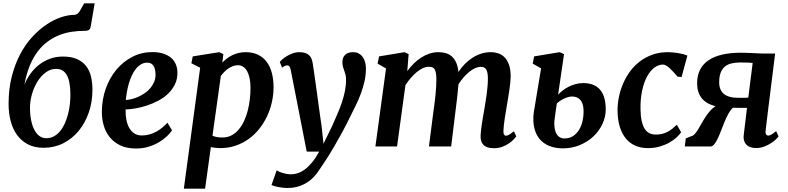

<svg xmlns="http://www.w3.org/2000/svg" viewBox="-20 -882 4743 1156"><path d="M242.7 7.8Q188 7.8 148.2 -12.9Q108.4 -33.7 82.5 -69.6Q56.6 -105.5 44.2 -153.6Q31.7 -201.7 31.7 -255.9Q31.7 -346.7 51 -421.9Q70.3 -497.1 102.1 -556.6Q133.8 -616.2 175 -660.6Q216.3 -705.1 260.3 -734.4Q304.2 -763.7 347.4 -778.1Q390.6 -792.5 427.2 -792.5Q436.5 -792.5 445.1 -798.3Q453.6 -804.2 459.5 -814L486.8 -861.8H549.8L527.8 -731.9Q526.4 -721.7 524.2 -714.6Q522 -707.5 517.6 -703.6Q513.2 -699.7 506.1 -698Q499 -696.3 487.3 -696.3Q448.7 -696.3 410.4 -690.4Q372.1 -684.6 335.9 -670.2Q299.8 -655.8 267.1 -631.8Q234.4 -607.9 207 -572Q179.7 -536.1 159.2 -486.6Q138.7 -437 127 -372.1Q140.6 -406.2 162.6 -437Q184.6 -467.8 213.9 -491Q243.2 -514.2 279.5 -527.8Q315.9 -541.5 358.4 -541.5Q409.2 -541.5 443.4 -526.4Q477.5 -511.2 498.3 -484.6Q519 -458 527.8 -421.4Q536.6 -384.8 536.6 -341.8Q536.6 -269 514.9 -205.6Q493.2 -142.1 454.1 -94.5Q415 -46.9 361.1 -19.5Q307.1 7.8 242.7 7.8ZM258.3 -49.8Q284.2 -49.8 305.2 -61.5Q326.2 -73.2 342.5 -93.3Q358.9 -113.3 370.6 -139.6Q382.3 -166 389.9 -195.8Q397.5 -225.6 400.9 -256.8Q404.3 -288.1 403.8 -317.4Q403.3 -357.4 397.5 -386Q391.6 -414.6 380.6 -432.6Q369.6 -450.7 353.8 -459Q337.9 -467.3 317.9 -467.3Q283.7 -467.3 254.4 -445.3Q225.1 -423.3 204.1 -388.7Q183.1 -354 171.4 -311.3Q159.7 -268.6 160.6 -227.1Q161.1 -186 168.5 -153.1Q175.8 -120.1 188.5 -97.2Q201.2 -74.2 219 -62Q236.8 -49.8 258.3 -49.8Z M593.3 -210Q593.8 -284.2 617.2 -349.4Q640.6 -414.6 681.6 -463.4Q722.7 -512.2 777.8 -540.3Q833 -568.4 897.5 -568.4Q936 -568.4 964.4 -558.8Q992.7 -549.3 1011.2 -533Q1029.8 -516.6 1038.8 -494.1Q1047.9 -471.7 1048.3 -445.8Q1048.8 -406.7 1033.7 -375.2Q1018.6 -343.8 993.2 -319.1Q967.8 -294.4 934.6 -276.6Q901.4 -258.8 866.7 -247.3Q832 -235.8 797.9 -229.7Q763.7 -223.6 736.3 -223.1Q735.4 -191.4 740.5 -163.1Q745.6 -134.8 757.3 -113.3Q769 -91.8 788.1 -79.1Q807.1 -66.4 833.5 -66.4Q857.9 -66.4 879.6 -72.5Q901.4 -78.6 920.7 -89.1Q939.9 -99.6 956.8 -113.5Q973.6 -127.4 988.3 -143.1L1015.6 -97.2Q1005.4 -81.5 986.1 -62.7Q966.8 -43.9 939.2 -27.1Q911.6 -10.3 876.2 1Q840.8 12.2 798.8 12.2Q743.2 12.2 703.9 -6.8Q664.6 -25.9 639.9 -57.1Q615.2 -88.4 604 -128.2Q592.8 -168 593.3 -210ZM737.3 -279.8Q753.9 -280.8 773.9 -285.6Q793.9 -290.5 814 -299.8Q834 -309.1 852.8 -322Q871.6 -335 885.7 -352.1Q899.9 -369.1 908.4 -389.6Q917 -410.2 916.5 -434.6Q915.5 -470.7 902.8 -487.8Q890.1 -504.9 867.2 -504.9Q845.7 -504.9 828.1 -494.1Q810.5 -483.4 796.9 -465.8Q783.2 -448.2 772.7 -425Q762.2 -401.9 755.1 -376.7Q748 -351.6 743.7 -326.4Q739.3 -301.3 737.3 -279.8Z M1214.8 253.9H1086.9L1185.1 -474.1L1132.3 -501L1140.6 -542.5L1300.3 -567.9L1324.7 -556.2L1318.8 -505.4Q1330.6 -517.6 1345 -528.8Q1359.4 -540 1377 -548.8Q1394.5 -557.6 1414.8 -562.7Q1435.1 -567.9 1458.5 -567.9Q1501 -567.9 1532.5 -553Q1564 -538.1 1585 -510.5Q1606 -482.9 1616.5 -443.8Q1627 -404.8 1627 -356.4Q1627 -311.5 1616.9 -266.6Q1606.9 -221.7 1587.6 -181.2Q1568.4 -140.6 1540.5 -105.7Q1512.7 -70.8 1477.1 -45.2Q1441.4 -19.5 1398.2 -4.9Q1355 9.8 1305.7 9.8Q1291.5 9.8 1277.6 8.1Q1263.7 6.3 1249.5 3.9ZM1259.3 -64.9Q1272 -59.1 1286.4 -56.6Q1300.8 -54.2 1319.3 -54.2Q1349.6 -54.2 1373.8 -66.9Q1397.9 -79.6 1416.7 -101.6Q1435.5 -123.5 1449.2 -152.8Q1462.9 -182.1 1471.4 -215.3Q1480 -248.5 1484.1 -283.9Q1488.3 -319.3 1488.3 -353Q1488.3 -382.8 1483.4 -408Q1478.5 -433.1 1469 -451.2Q1459.5 -469.2 1445.6 -479.2Q1431.6 -489.3 1413.1 -489.3Q1396.5 -489.3 1381.6 -483.6Q1366.7 -478 1353.8 -469Q1340.8 -460 1329.6 -448.2Q1318.4 -436.5 1309.6 -424.3Z M1646 143.1Q1650.9 147 1659.7 151.1Q1668.5 155.3 1679.9 158.9Q1691.4 162.6 1705.1 165Q1718.8 167.5 1733.4 167.5Q1752.9 167.5 1773.9 160.4Q1794.9 153.3 1816.4 137.2Q1837.9 121.1 1859.4 95Q1880.9 68.8 1901.9 30.8H1826.7L1730.5 -460.9Q1727.1 -476.1 1722.4 -482.2Q1717.8 -488.3 1710 -488.3Q1704.1 -488.3 1697 -486.1Q1689.9 -483.9 1678.7 -474.6L1664.6 -508.8Q1668 -513.7 1678.5 -523.4Q1689 -533.2 1704.8 -543Q1720.7 -552.7 1740.7 -560.3Q1760.7 -567.9 1782.7 -567.9Q1802.7 -567.9 1816.9 -563.2Q1831.1 -558.6 1840.6 -550Q1850.1 -541.5 1855.2 -529.1Q1860.4 -516.6 1862.8 -501Q1865.7 -482.9 1869.9 -453.4Q1874 -423.8 1879.2 -388.4Q1884.3 -353 1889.4 -314.7Q1894.5 -276.4 1899.4 -241.2Q1904.3 -206.1 1908.4 -176.5Q1912.6 -147 1915.5 -128.9L1927.7 -16.6L1978.5 -120.6Q1994.6 -157.2 2010 -192.4Q2025.4 -227.5 2037.4 -262.5Q2049.3 -297.4 2056.4 -332Q2063.5 -366.7 2063.5 -402.8Q2063.5 -420.9 2060.1 -433.3Q2056.6 -445.8 2052.5 -456.8Q2048.3 -467.8 2044.9 -479.5Q2041.5 -491.2 2041.5 -507.8Q2041.5 -535.6 2058.1 -551.8Q2074.7 -567.9 2105.5 -567.9Q2125 -567.9 2139.6 -560.1Q2154.3 -552.2 2163.8 -539.1Q2173.3 -525.9 2178.2 -508.3Q2183.1 -490.7 2183.1 -470.7Q2183.1 -430.2 2174.8 -393.1Q2166.5 -356 2153.3 -320.1Q2140.1 -284.2 2123 -249.3Q2106 -214.4 2088.4 -179.2Q2064.9 -130.9 2039.3 -83.7Q2013.7 -36.6 1989.3 4.9Q1964.8 46.4 1942.9 80.1Q1920.9 113.8 1905.8 135.7Q1868.7 194.8 1819.3 222.4Q1770 250 1709 250Q1697.3 250 1683.1 248.3Q1668.9 246.6 1655.8 244.1Q1642.6 241.7 1631.6 238.3Q1620.6 234.9 1614.7 231.9L1646 143.1Z M2304.2 -469.7 2253.4 -499 2262.2 -542.5 2416 -567.9 2440.4 -556.2 2432.1 -453.6Q2449.2 -477.5 2470.2 -498.5Q2491.2 -519.5 2515.1 -534.9Q2539.1 -550.3 2565.2 -559.1Q2591.3 -567.9 2618.7 -567.9Q2643.6 -567.9 2664.6 -561.8Q2685.5 -555.7 2701.2 -541.5Q2716.8 -527.3 2726.8 -504.6Q2736.8 -481.9 2740.2 -448.7Q2757.3 -475.1 2778.8 -496.8Q2800.3 -518.6 2825 -534.4Q2849.6 -550.3 2877.2 -559.1Q2904.8 -567.9 2934.1 -567.9Q2960.4 -567.9 2982.4 -559.8Q3004.4 -551.8 3020.5 -534.2Q3036.6 -516.6 3045.7 -488.5Q3054.7 -460.4 3054.7 -420.4Q3054.7 -406.2 3052.5 -385.3Q3050.3 -364.3 3046.9 -340.6Q3043.5 -316.9 3039.3 -292.2Q3035.2 -267.6 3031.7 -246.6Q3028.8 -227.5 3025.4 -208Q3022 -188.5 3019 -168.9Q3016.1 -149.4 3013.9 -131.1Q3011.7 -112.8 3011.2 -96.7Q3010.3 -79.1 3014.6 -72Q3019 -64.9 3025.9 -64.9Q3034.2 -64.9 3044.2 -70.3Q3054.2 -75.7 3074.2 -91.8L3088.4 -60.5Q3084.5 -55.2 3073.7 -43.5Q3063 -31.7 3045.9 -19.8Q3028.8 -7.8 3005.9 1.2Q2982.9 10.3 2954.6 10.3Q2929.7 10.3 2913.8 4.4Q2897.9 -1.5 2888.9 -11.7Q2879.9 -22 2876.5 -35.4Q2873 -48.8 2873.5 -64.5Q2874 -78.1 2876 -95.9Q2877.9 -113.8 2880.9 -133.8Q2883.8 -153.8 2887.5 -175.3Q2891.1 -196.8 2895 -217.8Q2898.4 -237.8 2902.3 -262Q2906.2 -286.1 2909.7 -311.3Q2913.1 -336.4 2915.3 -361.3Q2917.5 -386.2 2917.5 -408.2Q2917.5 -431.2 2914.3 -445.1Q2911.1 -459 2905.3 -466.8Q2899.4 -474.6 2891.6 -477.1Q2883.8 -479.5 2874 -479.5Q2858.4 -479.5 2840.8 -471.7Q2823.2 -463.9 2805.7 -449.7Q2788.1 -435.5 2771.2 -416.3Q2754.4 -397 2740.2 -374Q2737.8 -342.8 2734.1 -309.3Q2730.5 -275.9 2726.6 -246.6L2696.3 0H2562.5L2590.3 -216.3Q2593.3 -236.8 2596.4 -261Q2599.6 -285.2 2602.1 -310.3Q2604.5 -335.4 2606 -360.1Q2607.4 -384.8 2607.4 -406.7Q2606.9 -431.2 2603.8 -445.8Q2600.6 -460.4 2594.7 -468Q2588.9 -475.6 2579.8 -477.8Q2570.8 -480 2558.6 -480Q2543.5 -480 2525.4 -471.4Q2507.3 -462.9 2489 -447.8Q2470.7 -432.6 2453.1 -412.4Q2435.5 -392.1 2420.9 -368.7L2370.6 0H2240.2Z M3368.2 11.2Q3323.7 11.2 3286.9 -3.4Q3250 -18.1 3226.1 -48.3Q3202.1 -78.6 3194.1 -125.7Q3186 -172.9 3199.2 -237.8L3237.8 -470.2L3187.5 -499L3195.8 -542.5L3350.1 -567.9L3376 -556.2L3340.3 -312.5Q3351.6 -324.2 3366.9 -336.4Q3382.3 -348.6 3401.6 -358.6Q3420.9 -368.7 3443.6 -375.2Q3466.3 -381.8 3492.2 -381.8Q3521.5 -381.8 3546.4 -373.3Q3571.3 -364.7 3589.1 -346.2Q3606.9 -327.6 3616.9 -297.4Q3627 -267.1 3627 -224.1Q3627 -178.7 3607.4 -136.2Q3587.9 -93.8 3553.2 -61Q3518.6 -28.3 3471.2 -8.5Q3423.8 11.2 3368.2 11.2ZM3378.4 -48.3Q3408.7 -48.3 3430.7 -63Q3452.6 -77.6 3466.6 -100.6Q3480.5 -123.5 3487.1 -152.1Q3493.7 -180.7 3493.7 -208Q3493.7 -225.6 3491 -242.2Q3488.3 -258.8 3480.5 -271.7Q3472.7 -284.7 3458.7 -292.7Q3444.8 -300.8 3422.9 -300.8Q3414.1 -300.8 3403.3 -298.1Q3392.6 -295.4 3380.6 -290.3Q3368.7 -285.2 3356.2 -277.3Q3343.8 -269.5 3332.5 -259.3L3322.3 -187.5Q3315.9 -151.4 3317.9 -125Q3319.8 -98.6 3327.9 -81.5Q3335.9 -64.5 3349.1 -56.4Q3362.3 -48.3 3378.4 -48.3Z M3881.3 9.8Q3838.9 9.8 3805.2 -4.9Q3771.5 -19.5 3748 -48.1Q3724.6 -76.7 3711.7 -118.7Q3698.7 -160.6 3698.2 -215.3Q3697.8 -254.9 3706.1 -296.4Q3714.4 -337.9 3731 -377.2Q3747.6 -416.5 3772.7 -451.2Q3797.9 -485.8 3831.8 -511.7Q3865.7 -537.6 3908 -552.7Q3950.2 -567.9 4001.5 -567.9Q4015.6 -567.9 4031.2 -566.4Q4046.9 -564.9 4062.5 -562.5Q4078.1 -560.1 4092.5 -556.2Q4106.9 -552.2 4118.7 -547.4L4083.5 -417.5Q4083 -418 4079.3 -418.5Q4075.7 -418.9 4071.3 -419.4Q4066.9 -419.9 4063.2 -420.2Q4059.6 -420.4 4059.1 -420.9Q4049.8 -431.6 4038.6 -444.3Q4027.3 -457 4015.6 -468Q4003.9 -479 3992.7 -486.1Q3981.4 -493.2 3971.7 -493.2Q3944.3 -493.2 3919.4 -474.4Q3894.5 -455.6 3875.7 -420.9Q3856.9 -386.2 3846.2 -336.4Q3835.4 -286.6 3836.4 -224.6Q3836.9 -184.1 3843.3 -155Q3849.6 -126 3861.1 -107.4Q3872.6 -88.9 3889.4 -80.3Q3906.2 -71.8 3928.2 -71.8Q3949.2 -71.8 3966.3 -75.9Q3983.4 -80.1 3998.5 -87.9Q4013.7 -95.7 4027.3 -106.7Q4041 -117.7 4055.2 -130.9L4081.1 -85.4Q4071.3 -71.8 4054 -55.2Q4036.6 -38.6 4011.2 -24.2Q3985.8 -9.8 3953.4 0Q3920.9 9.8 3881.3 9.8Z M4108.9 -48.8 4142.1 -62Q4152.8 -64 4162.6 -74.7Q4172.4 -85.4 4182.6 -101.8Q4192.9 -118.2 4203.6 -137.9Q4214.4 -157.7 4227.1 -177Q4239.7 -196.3 4254.6 -213.6Q4269.5 -231 4288.1 -242.7Q4231.4 -256.8 4204.3 -291.7Q4177.2 -326.7 4177.2 -379.9Q4177.2 -427.2 4194.8 -461.9Q4212.4 -496.6 4246.1 -519.3Q4279.8 -542 4328.1 -553.2Q4376.5 -564.5 4438 -564.5Q4459 -564.5 4479.5 -563.7Q4500 -563 4519 -562Q4538.1 -561 4554.4 -560.3Q4570.8 -559.6 4583 -559.6H4647L4617.7 -325.2Q4612.3 -281.2 4606.9 -239Q4601.6 -196.8 4597.7 -163.3Q4593.8 -129.9 4591.3 -109.1Q4588.9 -88.4 4588.9 -87.9Q4588.9 -77.1 4593.8 -71.3Q4598.6 -65.4 4605 -65.4Q4612.8 -65.4 4624.5 -72Q4636.2 -78.6 4652.8 -92.8L4667.5 -61Q4664.6 -55.7 4652.8 -43.9Q4641.1 -32.2 4623 -20.5Q4605 -8.8 4581.8 0.2Q4558.6 9.3 4532.2 9.3Q4511.7 9.3 4497.3 3.9Q4482.9 -1.5 4474.1 -10.5Q4465.3 -19.5 4461.2 -31.5Q4457 -43.5 4457 -57.1Q4457 -58.1 4457.8 -66.2Q4458.5 -74.2 4460 -86.9Q4461.4 -99.6 4463.4 -115.2Q4465.3 -130.9 4467.3 -147Q4471.7 -184.6 4477.5 -232.4L4392.1 -232.9Q4377.4 -219.2 4365.2 -196.8Q4353 -174.3 4342.3 -148.4Q4331.5 -122.6 4321.5 -95.9Q4311.5 -69.3 4301.5 -48.1Q4291.5 -26.9 4280.5 -13.4Q4269.5 0 4256.8 0H4103ZM4427.7 -293Q4432.6 -293 4441.2 -293Q4449.7 -293 4458.5 -293Q4467.3 -293 4474.6 -293.5Q4481.9 -293.9 4485.4 -294.9L4511.7 -502.9Q4504.4 -503.9 4486.6 -504.9Q4468.8 -505.9 4438 -505.9Q4409.7 -505.9 4386.2 -500.7Q4362.8 -495.6 4345.9 -482.4Q4329.1 -469.2 4319.6 -446Q4310.1 -422.9 4310.1 -386.2Q4310.1 -340.3 4338.1 -316.7Q4366.2 -293 4427.7 -293Z"/></svg>

Font: Merriweather Bold
Style: Italic
Weight: 700
Italic angle: -7°
Designer: Eben Sorkin ( eben@eyebytes.com )
Foundry: Eben Sorkin ( eben@eyebytes.com )
Version: Version 1.5; ttfautohint (v0.97) -l 13 -r 13 -G 200 -x 24 -f